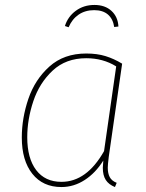

<svg xmlns="http://www.w3.org/2000/svg" viewBox="-20 -745 588 775"><path d="M473 -488 419 -112Q415 -80 415 -68Q415 -45 423 -30Q431 -15 451 -7L444 10Q419 0 407 -18.5Q395 -37 395 -68Q395 -75 397 -97Q366 -47 322 -18.5Q278 10 228 10Q153 10 110.5 -43.5Q68 -97 68 -190Q68 -268 94.5 -346Q121 -424 179.5 -476.5Q238 -529 328 -529Q372 -529 406 -518.5Q440 -508 473 -488ZM90 -191Q90 -106 126 -58.5Q162 -11 228 -11Q330 -11 400 -135L449 -477Q396 -510 328 -510Q246 -510 192.5 -460Q139 -410 114.5 -336.5Q90 -263 90 -191ZM242 -640Q254 -678 286 -701.5Q318 -725 361 -725Q404 -725 430 -701Q456 -677 458 -638L441 -636Q436 -669 415.5 -686.5Q395 -704 360 -704Q324 -704 297.5 -686Q271 -668 257 -635Z"/></svg>

Font: Fira Sans Thin
Style: Italic
Weight: 250
Italic angle: -8°
Designer: Carrois Corporate & Edenspiekermann AG
Foundry: Carrois Corporate GbR & Edenspiekermann AG
Version: Version 4.203